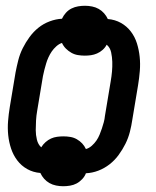

<svg xmlns="http://www.w3.org/2000/svg" viewBox="-20 -593 540 666"><path d="M199 53Q187 53 174.5 50.5Q162 48 151.5 42Q141 36 133 27Q125 18 120 7Q95 5 74.5 -6.5Q54 -18 40 -36.5Q26 -55 18.5 -77.5Q11 -100 8.5 -124Q6 -148 8 -173Q10 -198 14 -222L34 -342Q38 -363 43.5 -384.5Q49 -406 59 -426Q69 -446 82.5 -464.5Q96 -483 113.5 -497Q131 -511 152.5 -519Q174 -527 195 -528Q200 -539 208.5 -548.5Q217 -558 228 -563.5Q239 -569 251 -571Q263 -573 275 -573Q287 -573 299.5 -570.5Q312 -568 322.5 -562Q333 -556 341 -547Q349 -538 354 -527Q379 -525 399.5 -513.5Q420 -502 434 -483.5Q448 -465 455 -442.5Q462 -420 464.5 -396Q467 -372 465 -347Q463 -322 459 -298L439 -178Q436 -157 430.5 -135.5Q425 -114 415 -94Q405 -74 391.5 -55.5Q378 -37 360 -23Q342 -9 321 -1Q300 7 278 8Q274 19 265 28.5Q256 38 245.5 43.5Q235 49 223 51Q211 53 199 53ZM278 -76Q289 -79 298.5 -87.5Q308 -96 314.5 -105.5Q321 -115 325.5 -126Q330 -137 333.5 -147.5Q337 -158 340 -169Q343 -180 344 -191L364 -311Q367 -328 368.5 -345Q370 -362 369.5 -378.5Q369 -395 365.5 -411.5Q362 -428 350 -438Q345 -428 336 -420Q327 -412 316.5 -407.5Q306 -403 295.5 -401.5Q285 -400 274 -400Q262 -400 250 -402Q238 -404 227.5 -410Q217 -416 208.5 -424.5Q200 -433 195 -444Q185 -441 175.5 -432.5Q166 -424 159.5 -414.5Q153 -405 148 -394Q143 -383 140 -372.5Q137 -362 134 -351Q131 -340 129 -329L109 -209Q106 -192 105 -175Q104 -158 104 -141.5Q104 -125 108 -108.5Q112 -92 123 -82Q129 -92 138 -100Q147 -108 157 -112.5Q167 -117 178 -118.5Q189 -120 200 -120Q212 -120 224 -118Q236 -116 246.5 -110Q257 -104 265 -95.5Q273 -87 278 -76Z"/></svg>

Font: Iosevka
Style: Bold Italic
Weight: 700
Italic angle: -9°
Monospace: yes
Designer: Belleve Invis
Foundry: Belleve Invis
Version: Version 32.5.0; ttfautohint (v1.8.4)